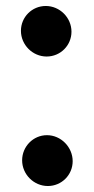

<svg xmlns="http://www.w3.org/2000/svg" viewBox="-20 -571 313 642"><path d="M50 -468C50 -421 89 -382 136 -382C182 -382 219 -419 219 -465C219 -512 180 -551 133 -551C87 -551 50 -514 50 -468ZM54 -35C54 12 93 51 140 51C186 51 223 14 223 -32C223 -79 184 -119 137 -119C91 -119 54 -81 54 -35Z"/></svg>

Font: Blanket
Style: Blk
Weight: 900
Foundry: Cannot Into Space Fonts
Version: Version 0.9